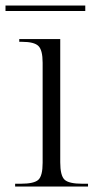

<svg xmlns="http://www.w3.org/2000/svg" viewBox="-28 -678 350 698"><path d="M27 0V-10H47Q96 -10 111.5 -24.5Q127 -39 127 -86V-450Q127 -496 111.5 -511Q96 -526 52 -526H42V-536H191V-88Q191 -40 206.5 -25Q222 -10 272 -10H292V0ZM-8 -638V-658H282V-638Z"/></svg>

Font: Noto Serif Display Light
Style: Regular
Weight: 300
Designer: Monotype Design Team
Foundry: Monotype Imaging Inc.
Version: Version 2.009